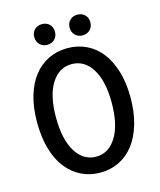

<svg xmlns="http://www.w3.org/2000/svg" viewBox="-122 -912 845 1012"><g transform="rotate(-15 300.0 -406.0)"><path d="M300 12Q244 12 197 -11Q150 -34 116 -77.5Q82 -121 63.5 -185Q45 -249 45 -330Q45 -410 63.5 -473Q82 -536 116 -579Q150 -622 197 -644.5Q244 -667 300 -667Q356 -667 403 -644.5Q450 -622 483.5 -579Q517 -536 536 -473Q555 -410 555 -330Q555 -249 536 -185Q517 -121 483.5 -77.5Q450 -34 403 -11Q356 12 300 12ZM300 -75Q369 -75 410.5 -142Q452 -209 452 -330Q452 -449 410.5 -514.5Q369 -580 300 -580Q231 -580 189.5 -514.5Q148 -449 148 -330Q148 -209 189.5 -142Q231 -75 300 -75ZM204 -711Q179 -711 163 -727Q147 -743 147 -768Q147 -793 163 -808.5Q179 -824 204 -824Q228 -824 244 -808.5Q260 -793 260 -768Q260 -743 244 -727Q228 -711 204 -711ZM396 -711Q372 -711 356 -727Q340 -743 340 -768Q340 -793 356 -808.5Q372 -824 396 -824Q421 -824 437 -808.5Q453 -793 453 -768Q453 -743 437 -727Q421 -711 396 -711Z"/></g></svg>

Font: Source Code Pro Medium
Style: Regular
Weight: 500
Monospace: yes
Designer: Paul D. Hunt, Teo Tuominen
Foundry: Adobe Systems Incorporated
Version: Version 2.030;PS 1.000;hotconv 16.6.51;makeotf.lib2.5.65220